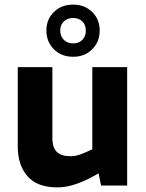

<svg xmlns="http://www.w3.org/2000/svg" viewBox="-20 -804 634 832"><path d="M229 8Q141 8 99 -40.5Q57 -89 57 -168V-513H207V-206Q207 -164 226.5 -145.5Q246 -127 286 -127Q303 -127 318 -131.5Q333 -136 349 -143L380 -157V-513H531V0H418L400 -88L430 -65L371 -33Q334 -14 298.5 -3Q263 8 229 8ZM297 -558Q246 -558 213.5 -590.5Q181 -623 181 -672Q181 -720 213.5 -752Q246 -784 297 -784Q347 -784 379.5 -752Q412 -720 412 -672Q412 -623 379.5 -590.5Q347 -558 297 -558ZM297 -616Q322 -616 337 -631.5Q352 -647 352 -671Q352 -696 337 -711Q322 -726 297 -726Q272 -726 256.5 -711Q241 -696 241 -672Q241 -647 256.5 -631.5Q272 -616 297 -616Z"/></svg>

Font: REM SemiBold
Style: Regular
Weight: 600
Designer: Octavio Pardo
Foundry: Ashler Design
Version: Version 1.005;gftools[0.9.28]